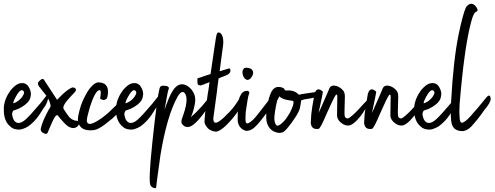

<svg xmlns="http://www.w3.org/2000/svg" viewBox="-20 -811 2586 1004"><path d="M129.4 -357.7C117.9 -375.3 100.8 -380.6 77.9 -373.6C65.6 -369.2 51.5 -357.7 35.6 -339.2C14.5 -310.2 2.6 -280.7 0 -250.8V-232.3C0 -211.2 4 -192.7 11.9 -176.9C17.2 -166.3 24.6 -157.1 34.3 -149.2C42.2 -141.2 52.4 -136.4 64.7 -134.6C70 -133.8 74.4 -133.3 77.9 -133.3C84.9 -133.3 91.1 -134.2 96.4 -136C107.8 -139.5 118.4 -144.3 128 -150.5C150 -166.3 169.4 -186.6 186.1 -211.2C202 -236.7 212.1 -252.1 216.5 -257.4C225.3 -272.4 230.6 -286.9 232.3 -301C233.2 -303.6 233.6 -305.8 233.6 -307.6C232.8 -315.5 228.4 -315.5 220.4 -307.6C214.3 -299.6 203.7 -286.4 188.8 -268C173.8 -250.4 158.4 -232.8 142.6 -215.2C132 -203.7 121.9 -193.6 112.2 -184.8C101.6 -176 92.4 -170.7 84.5 -169C74.8 -167.2 67.3 -168.5 62 -172.9C56.8 -176.4 52.4 -182.2 48.8 -190.1C44.4 -202.4 42.7 -212.1 43.6 -219.1C45.3 -226.2 48 -231 51.5 -233.6C58.5 -235.4 67.3 -238.5 77.9 -242.9C89.3 -248.2 100.8 -255.2 112.2 -264C121 -271 127.6 -278.1 132 -285.1C136.4 -292.2 139 -299.2 139.9 -306.2C144.3 -322.1 140.8 -339.2 129.4 -357.7ZM96.4 -339.2C108.7 -334 108.7 -322.5 96.4 -304.9C84 -288.2 68.6 -276.8 50.2 -270.6C47.5 -274.1 52.4 -286.9 64.7 -308.9C77 -330.9 87.6 -341 96.4 -339.2Z M186 -356.4 217.6 -316.8C230.8 -299.2 239.2 -282.9 242.7 -268C245.4 -259.2 244.9 -252.6 241.4 -248.2C236.1 -240.2 229.5 -228.4 221.6 -212.5C206.6 -181.7 197.4 -158 193.9 -141.2C190.4 -128 197 -118.4 213.7 -112.2C220.7 -109.6 226 -111.3 229.5 -117.5C231.3 -121 233.9 -127.6 237.4 -137.3C249.8 -167.2 259.9 -188.3 267.8 -200.6C274.8 -209.4 280.1 -211.2 283.6 -205.9C288 -198.9 298.2 -187 314 -170.3C329 -152.7 344.4 -143 360.2 -141.2C365.5 -141.2 370.8 -142.1 376 -143.9C380.4 -145.6 384.8 -149.2 389.2 -154.4C396.3 -165.9 399.8 -172.9 399.8 -175.6C399.8 -177.3 399.4 -178.2 398.5 -178.2C392.3 -177.3 383.5 -178.2 372.1 -180.8C360.6 -183.5 350.5 -189.6 341.7 -199.3C325.9 -220.4 316.2 -234.5 312.7 -241.6C308.3 -250.4 314 -264.4 329.8 -283.8C346.6 -303.2 360.2 -318.1 370.8 -328.7C380.4 -339.2 379.6 -347.2 368.1 -352.4C362.8 -355.1 355.8 -353.8 347 -348.5C331.2 -339.7 312.7 -324.3 291.6 -302.3L278.4 -289.1C250.2 -333.1 228.6 -366.1 213.7 -388.1C210.2 -395.1 206.2 -398.6 201.8 -398.6C199.2 -397.8 196.5 -396.4 193.9 -394.7C186 -388.5 181.1 -383.2 179.4 -378.8C178.5 -377.1 178 -375.8 178 -374.9C178 -369.6 180.7 -363.4 186 -356.4Z M503.6 -295.7C504.5 -293 508.9 -290.8 516.8 -289.1C523.9 -286.4 531.4 -289.1 539.3 -297C541.9 -303.2 543.7 -312 544.6 -323.4C545.4 -334 544.6 -343.6 541.9 -352.4C536.6 -364.8 528.7 -372.7 518.2 -376.2C511.1 -378.8 504.5 -380.2 498.4 -380.2H490.4C479 -377.5 468 -370 457.4 -357.7C446.9 -346.3 437.2 -332.2 428.4 -315.5C414.3 -290 403.8 -264 396.7 -237.6C390.6 -216.5 387.5 -199.8 387.5 -187.4V-176.9C392.8 -154 405.1 -139.5 424.4 -133.3C434.1 -130.7 443.8 -129.4 453.5 -129.4C463.2 -129.4 472.8 -130.7 482.5 -133.3C501.9 -141.2 520.8 -153.1 539.3 -169C558.6 -183 574.9 -197.1 588.1 -211.2C594.3 -220 600 -227 605.3 -232.3C609.7 -238.5 613.2 -242.9 615.8 -245.5C628.2 -260.5 634.3 -275 634.3 -289.1C634.3 -294.4 633 -298.3 630.4 -301C628.6 -302.7 626.8 -302.7 625.1 -301C622.4 -298.3 620.7 -296.6 619.8 -295.7C569.6 -239.4 526.5 -200.6 490.4 -179.5C455.2 -157.5 436.3 -157.5 433.7 -179.5C433.7 -185.7 435.4 -195.8 439 -209.9C442.5 -224 446.4 -238.5 450.8 -253.4C457.9 -276.3 466.2 -297 475.9 -315.5C485.6 -333.1 494.4 -341 502.3 -339.2C506.7 -337.5 508 -330 506.3 -316.8Z M716.4 -357.7C704.9 -375.3 687.8 -380.6 664.9 -373.6C652.6 -369.2 638.5 -357.7 622.6 -339.2C601.5 -310.2 589.6 -280.7 587 -250.8V-232.3C587 -211.2 591 -192.7 598.9 -176.9C604.2 -166.3 611.6 -157.1 621.3 -149.2C629.2 -141.2 639.4 -136.4 651.7 -134.6C657 -133.8 661.4 -133.3 664.9 -133.3C671.9 -133.3 678.1 -134.2 683.4 -136C694.8 -139.5 705.4 -144.3 715 -150.5C737 -166.3 756.4 -186.6 773.1 -211.2C789 -236.7 799.1 -252.1 803.5 -257.4C812.3 -272.4 817.6 -286.9 819.3 -301C820.2 -303.6 820.6 -305.8 820.6 -307.6C819.8 -315.5 815.4 -315.5 807.4 -307.6C801.3 -299.6 790.7 -286.4 775.8 -268C760.8 -250.4 745.4 -232.8 729.6 -215.2C719 -203.7 708.9 -193.6 699.2 -184.8C688.6 -176 679.4 -170.7 671.5 -169C661.8 -167.2 654.3 -168.5 649 -172.9C643.8 -176.4 639.4 -182.2 635.8 -190.1C631.4 -202.4 629.7 -212.1 630.6 -219.1C632.3 -226.2 635 -231 638.5 -233.6C645.5 -235.4 654.3 -238.5 664.9 -242.9C676.3 -248.2 687.8 -255.2 699.2 -264C708 -271 714.6 -278.1 719 -285.1C723.4 -292.2 726 -299.2 726.9 -306.2C731.3 -322.1 727.8 -339.2 716.4 -357.7ZM683.4 -339.2C695.7 -334 695.7 -322.5 683.4 -304.9C671 -288.2 655.6 -276.8 637.2 -270.6C634.5 -274.1 639.4 -286.9 651.7 -308.9C664 -330.9 674.6 -341 683.4 -339.2Z M813.9 -347.2C806 -318.1 793.6 -225.3 776.9 -68.6C762 71.3 758.9 147.4 767.7 159.7C774.7 169.4 784 173.8 795.4 172.9C796.3 172.9 798 159.7 800.7 133.3C809.5 66.4 815.6 21.6 819.2 -1.3C842 -138.6 872 -240.2 908.9 -306.2C925.6 -333.5 939.3 -337.5 949.8 -318.1C961.3 -296.1 955.6 -254.8 932.7 -194C928.3 -180.8 927.4 -171.6 930 -166.3C940.6 -148.7 955.1 -143 973.6 -149.2C996.5 -157.1 1029.5 -192.7 1072.6 -256.1C1094.6 -286.9 1101.2 -309.3 1092.4 -323.4C1091.5 -325.2 1090.2 -324.7 1088.4 -322.1C1054.1 -273.7 1017.2 -232.3 977.6 -198C985.5 -212.1 992.5 -235 998.7 -266.6C1003.1 -288.6 1001.3 -307.6 993.4 -323.4C986.4 -338.4 975.8 -350.7 961.7 -360.4C939.7 -374.4 919.5 -373.6 901 -357.7C890.4 -349.8 878.1 -330.4 864 -299.6C852.6 -271.5 844.7 -250.4 840.3 -236.3L854.8 -316.8C857.4 -330.9 859.6 -339.7 861.4 -343.2C867.6 -356.4 857.4 -363 831 -363C822.2 -363 816.5 -357.7 813.9 -347.2Z M1120.6 -641.5C1118.8 -641.5 1116.6 -638.9 1114 -633.6C1111.4 -627.4 1107.4 -605.4 1102.1 -567.6C1096.8 -531.5 1089.8 -483.6 1081 -423.7C1063.4 -418.4 1047.6 -413.2 1033.5 -407.9L1012.4 -401.3V-381.5C1011.5 -370 1016.8 -364.3 1028.2 -364.3C1030 -364.3 1035.7 -366.1 1045.4 -369.6C1054.2 -373.1 1064.3 -377.1 1075.7 -381.5C1074 -370 1072.2 -357.3 1070.4 -343.2C1067.8 -330 1065.6 -315.9 1063.8 -301C1060.3 -274.6 1056.8 -249 1053.3 -224.4C1050.6 -199.8 1049.3 -182.6 1049.3 -172.9C1050.2 -165 1053.7 -157.1 1059.9 -149.2C1064.3 -142.1 1069.6 -136.8 1075.7 -133.3C1088 -126.3 1099.5 -122.8 1110 -122.8C1123.2 -123.6 1140.8 -134.6 1162.8 -155.8C1208.6 -201.5 1235.9 -240.7 1244.7 -273.2C1249.1 -292.6 1248.2 -303.2 1242 -304.9C1239.4 -305.8 1237.6 -305.4 1236.8 -303.6C1219.2 -272.8 1200.2 -246.8 1180 -225.7C1136.9 -180 1110.5 -161.9 1100.8 -171.6C1097.3 -175.1 1095.5 -182.2 1095.5 -192.7C1096.4 -201.5 1098.6 -217.8 1102.1 -241.6C1105.6 -266.2 1109.2 -292.2 1112.7 -319.4C1114.4 -334.4 1116.2 -348.9 1118 -363C1119.7 -372.7 1121.5 -385.4 1123.2 -401.3C1135.6 -405.7 1147.9 -410.5 1160.2 -415.8C1176 -422 1184.4 -430.3 1185.3 -440.9C1184.4 -448.8 1183.1 -452.8 1181.3 -452.8C1178.7 -453.6 1172.5 -452.3 1162.8 -448.8C1153.2 -445.3 1141.7 -441.8 1128.5 -438.2L1144.4 -558.4C1148.8 -583.9 1148.8 -603.7 1144.4 -617.8C1140 -633.6 1132 -641.5 1120.6 -641.5Z M1298 -411.8C1304.2 -422.4 1305.5 -431.6 1302 -439.6C1298.4 -449.2 1288.8 -455 1272.9 -456.7H1267.6C1265 -456.7 1262.4 -456.3 1259.7 -455.4C1257.1 -454.5 1254.9 -452.8 1253.1 -450.1C1247 -442.2 1246.1 -431.2 1250.5 -417.1C1254.9 -403.9 1261.9 -396 1271.6 -393.4C1275.1 -392.5 1279.1 -393.4 1283.5 -396C1288.8 -398.6 1293.6 -403.9 1298 -411.8ZM1259.7 -334C1253.6 -332.2 1247.4 -327.4 1241.2 -319.4L1233.3 -303.6C1229.8 -297.4 1227.2 -280.3 1225.4 -252.1C1223.6 -237.2 1222.8 -216.9 1222.8 -191.4C1221.9 -166.8 1229.8 -148.3 1246.5 -136C1255.3 -129.8 1263.7 -126.7 1271.6 -126.7C1282.2 -127.6 1292.7 -131.6 1303.3 -138.6C1309.4 -143 1317.4 -150.5 1327 -161C1336.7 -171.6 1346.8 -183.9 1357.4 -198C1372.4 -217.4 1386 -236.3 1398.3 -254.8C1410.6 -273.2 1417.2 -283.4 1418.1 -285.1C1420.8 -290.4 1422.1 -298.3 1422.1 -308.9C1422.1 -313.3 1421.2 -315.9 1419.4 -316.8C1415.9 -319.4 1412.8 -319.9 1410.2 -318.1C1404.9 -312.8 1394.8 -300.1 1379.8 -279.8C1372.8 -270.2 1357.4 -250.4 1333.6 -220.4C1323.1 -206.4 1313 -194.5 1303.3 -184.8C1293.6 -176 1286.1 -170.3 1280.8 -167.6C1276.4 -165.9 1272.9 -165.4 1270.3 -166.3C1267.6 -167.2 1265.9 -169.4 1265 -172.9C1264.1 -176.4 1263.7 -183.9 1263.7 -195.4C1263.7 -205 1264.1 -215.2 1265 -225.7C1268.5 -251.2 1271.6 -271 1274.2 -285.1C1276 -299.2 1279.1 -312.4 1283.5 -324.7C1284.4 -328.2 1283 -331.3 1279.5 -334C1275.1 -336.6 1268.5 -336.6 1259.7 -334Z M1435.6 -356.4C1416.3 -356.4 1401.8 -342.3 1392.1 -314.2C1385 -294.8 1379.8 -273.2 1376.2 -249.5C1370.1 -211.6 1370.5 -183 1377.6 -163.7C1383.7 -146.1 1394.7 -132.9 1410.6 -124.1C1422 -118.8 1432.1 -116.2 1440.9 -116.2C1446.2 -116.2 1451.5 -117 1456.8 -118.8C1463.8 -120.6 1474.4 -130.2 1488.4 -147.8C1500.8 -162.8 1512.2 -178.6 1522.8 -195.4C1528.9 -204.2 1534.2 -213 1538.6 -221.8C1543 -229.7 1546.1 -237.2 1547.8 -244.2C1548.7 -246.8 1550 -253.4 1551.8 -264C1553.6 -274.6 1554.4 -281.2 1554.4 -283.8C1554.4 -286.4 1559.9 -288.9 1570.9 -291.1C1581.9 -293.3 1593.6 -295.2 1605.9 -297C1634.1 -301.4 1647.3 -310.2 1645.5 -323.4C1644.6 -328.7 1640.2 -330.9 1632.3 -330L1561 -319.4C1553.1 -317.7 1547 -316.4 1542.6 -315.5C1536.4 -322.5 1530.2 -327.4 1524.1 -330C1517 -333.5 1510.9 -335.7 1505.6 -336.6C1495 -338.4 1486.2 -338.8 1479.2 -337.9C1471.3 -337 1467.3 -339.7 1467.3 -345.8C1460.3 -352.9 1449.7 -356.4 1435.6 -356.4ZM1509.6 -283.8C1514 -283.8 1515.7 -279.8 1514.8 -271.9C1514 -264 1511.3 -255.2 1506.9 -245.5C1503.4 -236.7 1499 -227.5 1493.7 -217.8C1488.4 -209 1482.7 -200.2 1476.6 -191.4C1466 -177.3 1455.4 -166.8 1444.9 -159.7C1434.3 -151.8 1426.8 -151.8 1422.4 -159.7C1417.2 -166.8 1414.5 -179.5 1414.5 -198C1416.3 -216.5 1418.9 -235 1422.4 -253.4C1424.2 -264 1426.4 -274.1 1429 -283.8C1433.4 -293.5 1437.4 -301.4 1440.9 -307.6C1443.6 -303.2 1450.2 -298.8 1460.7 -294.4C1471.3 -290 1487.6 -286.4 1509.6 -283.8Z M1800.5 -154.4C1817.2 -154.4 1838.8 -170.7 1865.2 -203.3C1883.7 -227 1896 -249.5 1902.2 -270.6C1903 -274.1 1903.5 -276.8 1903.5 -278.5C1903.5 -282.9 1901.3 -284.7 1896.9 -283.8C1884.6 -271.5 1871.8 -257.8 1858.6 -242.9C1839.2 -221.8 1822.1 -205.9 1807.1 -195.4C1802.7 -192.7 1799.2 -191.4 1796.6 -191.4C1787.8 -193.2 1782.9 -198.4 1782 -207.2C1781.2 -215.2 1781.2 -229.2 1782 -249.5C1782.9 -273.2 1783.4 -292.2 1783.4 -306.2C1783.4 -320.3 1780.3 -330.9 1774.1 -337.9C1764.4 -349.4 1752.6 -357.3 1738.5 -361.7C1720.9 -366.1 1709 -362.1 1702.8 -349.8C1701.1 -345.4 1696.2 -334 1688.3 -315.5C1680.4 -297 1672 -278.1 1663.2 -258.7C1657.1 -243.8 1650.9 -230.6 1644.8 -219.1C1646.5 -223.5 1649.2 -234.5 1652.7 -252.1C1663.2 -301.4 1668.5 -327.8 1668.5 -331.3C1648.3 -350.7 1633.8 -347.6 1625 -322.1L1613.1 -253.4C1608.7 -227.9 1606 -200.6 1605.2 -171.6C1605.2 -165.4 1605.6 -161.5 1606.5 -159.7C1610.9 -141.2 1624.1 -133.8 1646.1 -137.3C1652.2 -138.2 1665.9 -163.7 1687 -213.8C1712.5 -271.9 1728.8 -305.4 1735.8 -314.2C1741.1 -318.6 1743.8 -315.9 1743.8 -306.2L1742.4 -207.2C1743.3 -189.6 1753.4 -174.7 1772.8 -162.4C1782.5 -157.1 1791.7 -154.4 1800.5 -154.4Z M2079.5 -154.4C2096.2 -154.4 2117.8 -170.7 2144.2 -203.3C2162.7 -227 2175 -249.5 2181.2 -270.6C2182 -274.1 2182.5 -276.8 2182.5 -278.5C2182.5 -282.9 2180.3 -284.7 2175.9 -283.8C2163.6 -271.5 2150.8 -257.8 2137.6 -242.9C2118.2 -221.8 2101.1 -205.9 2086.1 -195.4C2081.7 -192.7 2078.2 -191.4 2075.6 -191.4C2066.8 -193.2 2061.9 -198.4 2061 -207.2C2060.2 -215.2 2060.2 -229.2 2061 -249.5C2061.9 -273.2 2062.4 -292.2 2062.4 -306.2C2062.4 -320.3 2059.3 -330.9 2053.1 -337.9C2043.4 -349.4 2031.6 -357.3 2017.5 -361.7C1999.9 -366.1 1988 -362.1 1981.8 -349.8C1980.1 -345.4 1975.2 -334 1967.3 -315.5C1959.4 -297 1951 -278.1 1942.2 -258.7C1936.1 -243.8 1929.9 -230.6 1923.8 -219.1C1925.5 -223.5 1928.2 -234.5 1931.7 -252.1C1942.2 -301.4 1947.5 -327.8 1947.5 -331.3C1927.3 -350.7 1912.8 -347.6 1904 -322.1L1892.1 -253.4C1887.7 -227.9 1885 -200.6 1884.2 -171.6C1884.2 -165.4 1884.6 -161.5 1885.5 -159.7C1889.9 -141.2 1903.1 -133.8 1925.1 -137.3C1931.2 -138.2 1944.9 -163.7 1966 -213.8C1991.5 -271.9 2007.8 -305.4 2014.8 -314.2C2020.1 -318.6 2022.8 -315.9 2022.8 -306.2L2021.4 -207.2C2022.3 -189.6 2032.4 -174.7 2051.8 -162.4C2061.5 -157.1 2070.7 -154.4 2079.5 -154.4Z M2275.4 -357.7C2263.9 -375.3 2246.8 -380.6 2223.9 -373.6C2211.6 -369.2 2197.5 -357.7 2181.6 -339.2C2160.5 -310.2 2148.6 -280.7 2146 -250.8V-232.3C2146 -211.2 2150 -192.7 2157.9 -176.9C2163.2 -166.3 2170.6 -157.1 2180.3 -149.2C2188.2 -141.2 2198.4 -136.4 2210.7 -134.6C2216 -133.8 2220.4 -133.3 2223.9 -133.3C2230.9 -133.3 2237.1 -134.2 2242.4 -136C2253.8 -139.5 2264.4 -144.3 2274 -150.5C2296 -166.3 2315.4 -186.6 2332.1 -211.2C2348 -236.7 2358.1 -252.1 2362.5 -257.4C2371.3 -272.4 2376.6 -286.9 2378.3 -301C2379.2 -303.6 2379.6 -305.8 2379.6 -307.6C2378.8 -315.5 2374.4 -315.5 2366.4 -307.6C2360.3 -299.6 2349.7 -286.4 2334.8 -268C2319.8 -250.4 2304.4 -232.8 2288.6 -215.2C2278 -203.7 2267.9 -193.6 2258.2 -184.8C2247.6 -176 2238.4 -170.7 2230.5 -169C2220.8 -167.2 2213.3 -168.5 2208 -172.9C2202.8 -176.4 2198.4 -182.2 2194.8 -190.1C2190.4 -202.4 2188.7 -212.1 2189.6 -219.1C2191.3 -226.2 2194 -231 2197.5 -233.6C2204.5 -235.4 2213.3 -238.5 2223.9 -242.9C2235.3 -248.2 2246.8 -255.2 2258.2 -264C2267 -271 2273.6 -278.1 2278 -285.1C2282.4 -292.2 2285 -299.2 2285.9 -306.2C2290.3 -322.1 2286.8 -339.2 2275.4 -357.7ZM2242.4 -339.2C2254.7 -334 2254.7 -322.5 2242.4 -304.9C2230 -288.2 2214.6 -276.8 2196.2 -270.6C2193.5 -274.1 2198.4 -286.9 2210.7 -308.9C2223 -330.9 2233.6 -341 2242.4 -339.2Z M2396.6 -125.4C2413.4 -125.4 2429.6 -133.8 2445.5 -150.5C2470.1 -177.8 2491.7 -205 2510.2 -232.3C2534.8 -261.4 2546.7 -282 2545.8 -294.4C2544 -315.5 2535.7 -316.8 2520.7 -298.3C2493.4 -264 2467 -232.8 2441.5 -204.6C2420.4 -180.8 2404.6 -169 2394 -169C2387.8 -170.7 2384.3 -179.5 2383.4 -195.4C2381.7 -216.5 2381.7 -240.2 2383.4 -266.6C2399.3 -461.1 2419.1 -603.2 2442.8 -693C2452.5 -731.7 2463.1 -751.1 2474.5 -751.1C2477.2 -755.5 2478 -759 2477.2 -761.6C2470.1 -778.4 2460.9 -788 2449.4 -790.7C2440.6 -792.4 2432.7 -789.8 2425.7 -782.8C2421.3 -779.2 2418.2 -775.7 2416.4 -772.2C2405.9 -749.3 2393.1 -702.2 2378.2 -631C2359.7 -541.2 2346.5 -422.4 2338.6 -274.6C2335.9 -216.5 2337.2 -179.1 2342.5 -162.4C2346 -150.9 2351.8 -142.1 2359.7 -136C2370.2 -128.9 2382.6 -125.4 2396.6 -125.4Z"/></svg>

Font: Impossible
Style: Reguler
Weight: 400
Designer: Ahsan Design
Foundry: Designer
Version: Version 3.16.0